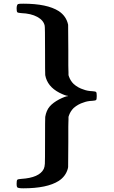

<svg xmlns="http://www.w3.org/2000/svg" viewBox="-20 -770 615 1040"><path d="M78 -748Q81 -750 106 -750Q235 -750 298 -710Q339 -683 349 -636L350 -501Q350 -486 350 -470Q350 -454 350 -441Q350 -428 350 -415.5Q350 -403 350.5 -394Q351 -385 351 -378Q351 -371 351 -367V-363Q352 -362 354 -354Q362 -332 379 -315Q403 -294 433 -285Q453 -277 481 -276Q498 -275 501 -271Q504 -267 504 -250Q504 -233 501 -229Q498 -225 481 -224Q453 -223 433 -215Q403 -206 379 -185Q362 -168 354 -146Q352 -138 351 -137V-133Q351 -129 351 -122Q351 -115 350.5 -106Q350 -97 350 -84.5Q350 -72 350 -59Q350 -46 350 -30.5Q350 -15 350 0L349 135L347 145Q335 186 298 210Q235 250 106 250Q77 250 73 244Q70 240 70 226Q70 208 73.5 204Q77 200 95 199Q193 193 217 145Q222 134 223 117Q224 100 224 -3Q224 -131 225 -137Q231 -172 249 -193Q267 -214 301 -232Q335 -249 347 -249Q348 -249 348 -250L347 -251Q335 -251 301 -268Q236 -302 225 -363Q224 -369 224 -497Q224 -625 222 -631Q216 -660 182 -678.5Q148 -697 95 -699Q77 -700 73.5 -704Q70 -708 70 -726Q71 -745 78 -748Z"/></svg>

Font: KaTeX_Main
Style: Bold
Weight: 700
Version: Version 1.1; ttfautohint (v1.3)